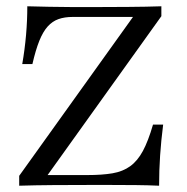

<svg xmlns="http://www.w3.org/2000/svg" viewBox="-20 -591 596 611"><path d="M41.1 0V-31.5L403.2 -537.1H211.3Q185.5 -537.1 166.1 -530.2Q146.8 -523.4 131.9 -506.9Q116.9 -490.3 105.2 -461.3Q93.5 -432.3 83.1 -387.1H50.8Q58.9 -433.9 62.9 -479.8Q66.9 -525.8 66.9 -571Q99.2 -570.2 136.7 -569.4Q174.2 -568.5 211.7 -568.5Q249.2 -568.5 280.6 -568.5Q329.8 -568.5 387.9 -569Q446 -569.4 493.5 -571V-539.5L131.5 -33.9H258.1Q304.8 -33.9 337.9 -39.5Q371 -45.2 394.4 -62.1Q417.7 -79 434.7 -110.5Q451.6 -141.9 466.9 -194.4H499.2Q492.7 -143.5 489.5 -96Q486.3 -48.4 486.3 0Q452.4 -1.6 412.5 -2Q372.6 -2.4 333.5 -2.4Q294.4 -2.4 260.5 -2.4Q208.1 -2.4 150 -2Q91.9 -1.6 41.1 0Z"/></svg>

Font: Playfair 12pt Light
Style: Regular
Weight: 300
Designer: Claus Eggers Sørensen
Foundry: Claus Eggers Sørensen
Version: Version 2.000;gftools[0.9.28]